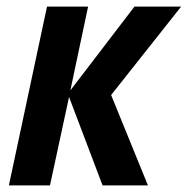

<svg xmlns="http://www.w3.org/2000/svg" viewBox="-20 -564 571 584"><path d="M132 0 190 -269 292 0H430L318 -275L531 -544H389L194 -289L248 -544H123L7 0Z"/></svg>

Font: Noto Sans UI SemiCondensed
Style: Bold Italic
Weight: 700
Width: 4
Designer: Monotype Design Team
Foundry: Monotype Imaging Inc.
Version: 1.001